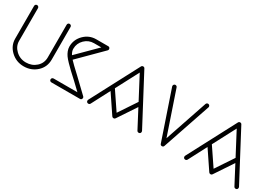

<svg xmlns="http://www.w3.org/2000/svg" viewBox="16 -1647 3590 2557"><g transform="rotate(30 1811.0 -369.0)"><path d="M49.8 -233.9C49.8 -162.1 77.1 -100.1 132.3 -47.9C187.5 3.9 253.4 29.8 330.1 29.8C407.7 29.8 474.1 4.9 528.8 -44.9C583.5 -95.2 610.8 -158.2 610.8 -233.9V-736.8C610.8 -754.4 597.2 -767.1 580.1 -767.1C564 -767.1 550.8 -754.4 550.8 -736.8V-233.9C550.8 -175.3 529.3 -126.5 486.8 -87.9C444.3 -49.3 392.1 -29.8 330.1 -29.8C269 -29.8 217.3 -50.3 174.3 -90.8C131.3 -131.3 109.9 -179.2 109.9 -233.9V-736.8C109.9 -754.4 96.2 -767.1 79.1 -767.1C63 -767.1 49.8 -754.4 49.8 -736.8V-233.9Z M727.5 -503.9C727.5 -459.5 747.1 -414.1 772.5 -377.4C785.2 -359.4 804.7 -336.4 831.1 -309.1C857.4 -281.7 882.3 -256.8 906.2 -234.9L1007.3 -141.6L1124.5 -29.8H758.8C741.2 -29.8 728.5 -16.1 728.5 0C728.5 16.1 741.2 29.8 758.8 29.8H1197.8C1210.9 30.3 1220.2 23.9 1225.1 11.7C1226.6 7.3 1227.5 2.9 1227.5 -1C1228 -8.3 1225.1 -14.6 1218.8 -21L1011.7 -219.2C929.7 -294.9 876.5 -346.2 852.5 -373L1194.8 -714.8C1200.7 -721.2 1203.6 -728 1203.6 -735.4C1203.6 -739.3 1202.6 -743.2 1201.2 -747.6C1196.3 -759.8 1187 -766.1 1173.8 -766.1H989.7C918 -766.1 856 -740.2 804.7 -689C753.4 -637.7 727.5 -575.7 727.5 -503.9ZM787.6 -497.1C788.1 -498.5 788.6 -499.5 788.6 -501C788.6 -502.9 788.1 -504.9 787.6 -506.8C788.1 -561.5 808.1 -608.4 847.7 -647.5C887.2 -686.5 934.6 -706.1 989.7 -706.1H1101.6L815.4 -420.9C798.3 -447.8 789.1 -473.1 787.6 -497.1Z M1296.9 8.8C1303.7 33.7 1340.3 37.6 1352.5 14.2L1498.5 -265.1L1688.5 17.1C1694.3 25.4 1702.6 29.8 1713.4 29.8C1724.1 30.3 1732.4 25.9 1738.3 17.1L1926.3 -265.1L2073.2 14.2C2085 37.1 2123 34.2 2128.9 8.8C2129.9 5.9 2130.4 2.9 2130.4 -0.5C2130.4 -5.4 2129.4 -9.8 2127.4 -14.2L1738.3 -750C1732.9 -760.7 1724.6 -766.1 1712.4 -766.1C1700.2 -766.1 1691.4 -760.7 1685.5 -750L1298.3 -14.2C1296.4 -9.8 1295.4 -4.9 1295.4 -0.5C1295.4 2.4 1295.9 5.4 1296.9 8.8ZM1712.4 -671.9 1894.5 -326.2 1713.4 -54.2 1530.3 -325.2Z M2429.7 9.8C2434.1 22.9 2443.4 29.8 2457.5 29.8C2471.7 29.8 2481.4 22.9 2485.8 9.8L2736.8 -728C2738.3 -731 2738.8 -733.9 2738.8 -737.3C2738.8 -741.7 2737.8 -746.1 2735.4 -750.5C2731.9 -758.3 2726.1 -763.7 2718.3 -766.1L2709 -767.6C2704.6 -768.1 2699.7 -767.1 2695.3 -764.6C2687.5 -761.2 2682.1 -755.4 2679.7 -747.1L2458 -92.8L2235.8 -747.1C2233.4 -755.4 2228 -761.2 2220.7 -764.6C2216.8 -766.6 2212.4 -767.6 2208 -767.6C2204.6 -767.6 2201.2 -767.1 2197.8 -766.1C2189.9 -763.7 2184.1 -758.3 2180.7 -750.5C2178.2 -746.1 2177.2 -741.7 2177.2 -737.3C2177.2 -733.9 2177.7 -731 2178.7 -728Z M2788.1 8.8C2794.9 33.7 2831.5 37.6 2843.8 14.2L2989.7 -265.1L3179.7 17.1C3185.5 25.4 3193.8 29.8 3204.6 29.8C3215.3 30.3 3223.6 25.9 3229.5 17.1L3417.5 -265.1L3564.5 14.2C3576.2 37.1 3614.3 34.2 3620.1 8.8C3621.1 5.9 3621.6 2.9 3621.6 -0.5C3621.6 -5.4 3620.6 -9.8 3618.7 -14.2L3229.5 -750C3224.1 -760.7 3215.8 -766.1 3203.6 -766.1C3191.4 -766.1 3182.6 -760.7 3176.8 -750L2789.6 -14.2C2787.6 -9.8 2786.6 -4.9 2786.6 -0.5C2786.6 2.4 2787.1 5.4 2788.1 8.8ZM3203.6 -671.9 3385.7 -326.2 3204.6 -54.2 3021.5 -325.2Z"/></g></svg>

Font: Nemoy
Style: Medium
Weight: 500
Designer: BSozoo
Foundry: BSozoo
Version: Version 001.000